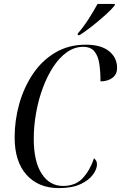

<svg xmlns="http://www.w3.org/2000/svg" viewBox="-20 -954 620 984"><path d="M282 10Q177 10 116 -58Q55 -126 55 -250Q55 -337 78.5 -421Q102 -505 148 -574Q194 -643 262.5 -684Q331 -725 420 -725Q497 -725 538.5 -692Q580 -659 580 -606Q580 -573 556 -555Q532 -537 495 -537Q495 -587 489 -627Q483 -667 464 -690.5Q445 -714 406 -714Q362 -714 323 -686.5Q284 -659 253 -611.5Q222 -564 199.5 -503.5Q177 -443 165 -375.5Q153 -308 153 -242Q153 -127 193.5 -64Q234 -1 303 -1Q367 -1 404 -41Q441 -81 462 -143Q468 -138 472.5 -130.5Q477 -123 477 -112Q477 -87 456 -58.5Q435 -30 392 -10Q349 10 282 10ZM379 -783Q406 -813 433 -855Q460 -897 480 -934H569L567 -925Q552 -906 521 -878Q490 -850 454 -821.5Q418 -793 388 -774H378Z"/></svg>

Font: Noto Serif Display Condensed
Style: Italic
Weight: 400
Width: 3
Italic angle: -12°
Designer: Monotype Design Team
Foundry: Monotype Imaging Inc.
Version: Version 2.009